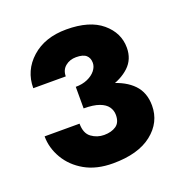

<svg xmlns="http://www.w3.org/2000/svg" viewBox="-89 -786 559 594"><g transform="rotate(-20 190.5 -488.5)"><path d="M158 -482Q211 -482 254 -493.5Q297 -505 322.5 -529Q348 -553 348 -591Q348 -640 307.5 -674Q267 -708 191 -708Q120 -708 76.5 -669Q33 -630 33 -572H140Q140 -593 154.5 -605Q169 -617 190 -617Q213 -617 223 -608Q233 -599 233 -583Q233 -570 223.5 -558Q214 -546 197 -538.5Q180 -531 158 -531ZM186 -269Q269 -269 314.5 -305Q360 -341 360 -396Q360 -439 334.5 -465.5Q309 -492 263.5 -504.5Q218 -517 158 -517V-460Q190 -460 209 -453Q228 -446 236.5 -434Q245 -422 245 -407Q245 -382 229.5 -371.5Q214 -361 190 -361Q167 -361 148.5 -374.5Q130 -388 130 -420H15Q15 -382 35.5 -347Q56 -312 94 -290.5Q132 -269 186 -269Z"/></g></svg>

Font: Jost ExtraBold
Style: Regular
Weight: 800
Version: Version 3.710